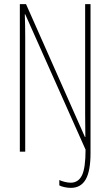

<svg xmlns="http://www.w3.org/2000/svg" viewBox="-20 -734 533 929"><path d="M267 163V137Q277 142 293 146Q309 150 322 150Q359 150 376.5 114.5Q394 79 394 -10L102 -665H100Q102 -613 102 -554V0H76V-714H106L391 -71H393L392 -179V-714H418V7Q418 94 394.5 134.5Q371 175 323 175Q308 175 292 171.5Q276 168 267 163Z"/></svg>

Font: Noto Sans Display Thin Cond
Style: Regular
Weight: 250
Width: 3
Designer: Monotype Design team
Foundry: Monotype Imaging Inc.
Version: Version 1.000